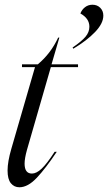

<svg xmlns="http://www.w3.org/2000/svg" viewBox="-20 -780 457 812"><path d="M358 -667Q358 -702 320 -723Q326 -739 339.5 -749.5Q353 -760 371 -760Q391 -760 404 -747Q417 -734 417 -714Q417 -681 382 -644.5Q347 -608 290 -574L287 -579Q325 -605 341.5 -624.5Q358 -644 358 -667ZM128 -496H73V-508H140Q195 -554 226 -621H231L198 -508H310V-496H195L94 -146Q84 -110 84 -88Q84 -46 115 -46Q134 -46 156 -66.5Q178 -87 211 -138H220Q174 -69 136 -28.5Q98 12 62 12Q40 12 26 -5Q12 -22 12 -59Q12 -96 28 -151Z"/></svg>

Font: Nyght Serif Light Italic
Style: Regular
Weight: 300
Italic angle: -16°
Designer: Maksym Kobuzan
Version: Version 0.410